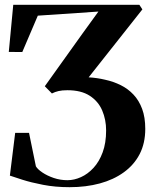

<svg xmlns="http://www.w3.org/2000/svg" viewBox="-20 -763 636 797"><path d="M269 14Q209 14 158.8 4.2Q108.5 -5.5 72.8 -17Q37 -28.5 21 -34L43 -211.5H100.5L129 -72.5Q136.5 -60 156.2 -46.8Q176 -33.5 203.2 -24.2Q230.5 -15 260 -15Q288 -15 316.2 -27.8Q344.5 -40.5 368.2 -66.2Q392 -92 406.2 -130.8Q420.5 -169.5 420.5 -221.5Q420.5 -266.5 404.2 -304.5Q388 -342.5 352.5 -365.5Q317 -388.5 260 -388.5Q237.5 -388.5 222.8 -385Q208 -381.5 195.5 -375L166 -405L321.5 -622.5L388.5 -715L137 -698L72.5 -547L16.5 -547.5L35 -743H558.5L571 -724L348 -442Q365.5 -441 382.8 -438.5Q400 -436 416.5 -432Q451 -424.5 481.2 -409.5Q511.5 -394.5 534.2 -370.2Q557 -346 570 -311Q583 -276 583 -228Q583 -168.5 559.8 -123.5Q536.5 -78.5 494 -47.8Q451.5 -17 394.2 -1.5Q337 14 269 14Z"/></svg>

Font: Merriweather 144pt
Style: Bold
Weight: 700
Version: Version 2.100